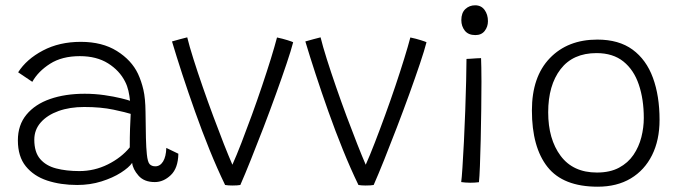

<svg xmlns="http://www.w3.org/2000/svg" viewBox="-20 -687 2562 725"><path d="M271.5 11.5Q209 11.5 158.2 -5.2Q107.5 -22 77.5 -59Q47.5 -96 47.5 -157Q47.5 -215 80 -254.2Q112.5 -293.5 169.2 -313.2Q226 -333 300 -333Q337.5 -333 374 -327.8Q410.5 -322.5 436.8 -316Q463 -309.5 471 -306.5Q469 -326 464.8 -344.5Q460.5 -363 452.5 -378.5Q431.5 -420.5 388 -447.8Q344.5 -475 281.5 -475Q214 -475 169 -446.2Q124 -417.5 102 -378L48.5 -414Q80 -463.5 142 -496.2Q204 -529 285 -529Q366 -529 421.2 -494.5Q476.5 -460 501 -408.5Q514 -380.5 521.5 -348Q529 -315.5 529.5 -264Q530 -204.5 531 -166.2Q532 -128 534.5 -104.5Q537.5 -75 545.2 -67Q553 -59 566.5 -59Q584.5 -59 595.8 -77.2Q607 -95.5 608 -128.5L653.5 -106.5Q652.5 -52 625 -25.8Q597.5 0.5 564.5 0.5Q524 0.5 502.8 -24Q481.5 -48.5 479 -72Q467 -54.5 436.5 -35Q406 -15.5 363.2 -2Q320.5 11.5 271.5 11.5ZM279.5 -41Q336.5 -41 387.2 -66.2Q438 -91.5 470 -130.5Q470 -171 471 -200.8Q472 -230.5 473.5 -257Q457 -262.5 409 -272.8Q361 -283 298 -283Q243.5 -283 201 -267.8Q158.5 -252.5 134 -224.8Q109.5 -197 109.5 -159.5Q109.5 -112.5 131.5 -86.8Q153.5 -61 192 -51Q230.5 -41 279.5 -41Z M1026 -545.5Q1047.5 -541 1065.8 -535.2Q1084 -529.5 1087 -527.5Q1079.5 -498 1062.2 -446.8Q1045 -395.5 1022.2 -332.5Q999.5 -269.5 974.8 -205Q950 -140.5 927.2 -83.8Q904.5 -27 887.5 11.5Q877.5 13.5 857 13.5Q841.5 13.5 830 11.5Q800 -50.5 771.2 -121.5Q742.5 -192.5 716.5 -265.8Q690.5 -339 668.2 -407Q646 -475 629.5 -530.5Q643 -534.5 659.2 -538.8Q675.5 -543 687 -546Q695 -513 710.5 -464Q726 -415 745.5 -358.8Q765 -302.5 785.8 -246.8Q806.5 -191 825.2 -143.5Q844 -96 857.5 -65Q873 -99.5 891.8 -148Q910.5 -196.5 930.8 -252Q951 -307.5 969.5 -362.5Q988 -417.5 1002.8 -465.2Q1017.5 -513 1026 -545.5Z M1529.5 -545.5Q1551 -541 1569.2 -535.2Q1587.5 -529.5 1590.5 -527.5Q1583 -498 1565.8 -446.8Q1548.5 -395.5 1525.8 -332.5Q1503 -269.5 1478.2 -205Q1453.5 -140.5 1430.8 -83.8Q1408 -27 1391 11.5Q1381 13.5 1360.5 13.5Q1345 13.5 1333.5 11.5Q1303.5 -50.5 1274.8 -121.5Q1246 -192.5 1220 -265.8Q1194 -339 1171.8 -407Q1149.5 -475 1133 -530.5Q1146.5 -534.5 1162.8 -538.8Q1179 -543 1190.5 -546Q1198.5 -513 1214 -464Q1229.5 -415 1249 -358.8Q1268.5 -302.5 1289.2 -246.8Q1310 -191 1328.8 -143.5Q1347.5 -96 1361 -65Q1376.5 -99.5 1395.2 -148Q1414 -196.5 1434.2 -252Q1454.5 -307.5 1473 -362.5Q1491.5 -417.5 1506.2 -465.2Q1521 -513 1529.5 -545.5Z M1775 -554.5Q1748.5 -554.5 1735.2 -571.2Q1722 -588 1722 -611Q1722 -638.5 1737.2 -652.8Q1752.5 -667 1774 -667Q1797 -667 1809.8 -649.5Q1822.5 -632 1822.5 -607Q1822.5 -586 1810.2 -570.2Q1798 -554.5 1775 -554.5ZM1788.5 1Q1781.5 2 1772.5 2.5Q1763.5 3 1755.5 3Q1745 3 1736.5 2.2Q1728 1.5 1721.5 0.5Q1723.5 -12.5 1726.2 -54Q1729 -95.5 1731.8 -152.2Q1734.5 -209 1736.8 -269.5Q1739 -330 1740.2 -382Q1741.5 -434 1741.5 -464.5Q1745 -464.5 1756.2 -465.2Q1767.5 -466 1779.2 -466.8Q1791 -467.5 1796.5 -467.5Q1797 -455 1797.5 -431.8Q1798 -408.5 1798 -378.5Q1798 -331.5 1797.2 -273.5Q1796.5 -215.5 1795.2 -159.2Q1794 -103 1792.2 -59.8Q1790.5 -16.5 1788.5 1Z M2237 18Q2106.5 18 2047.5 -56.5Q1988.5 -131 1988.5 -270Q1988.5 -397 2056 -467.2Q2123.5 -537.5 2235.5 -537.5Q2317 -537.5 2368.8 -499.5Q2420.5 -461.5 2445.5 -393.2Q2470.5 -325 2470.5 -234.5Q2470.5 -158 2442.2 -101.2Q2414 -44.5 2361.8 -13.2Q2309.5 18 2237 18ZM2234 -35.5Q2283.5 -35.5 2317.5 -53.8Q2351.5 -72 2372 -102.2Q2392.5 -132.5 2401.8 -169Q2411 -205.5 2411 -241.5Q2411 -312 2392.2 -367.5Q2373.5 -423 2334 -454.8Q2294.5 -486.5 2232.5 -486.5Q2143.5 -486.5 2096.8 -425.8Q2050 -365 2050 -263Q2050 -161.5 2097 -98.5Q2144 -35.5 2234 -35.5Z"/></svg>

Font: Grandstander ExtraLight
Style: Regular
Weight: 200
Designer: Tyler Finck
Foundry: Etcetera Type Co
Version: Version 1.200; ttfautohint (v1.8.3)